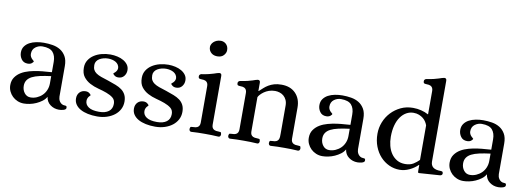

<svg xmlns="http://www.w3.org/2000/svg" viewBox="-58 -1081 3977 1446"><g transform="rotate(10 1930.5 -358.0)"><path d="M223 -436Q194 -436 170 -418Q146 -400 146 -366Q146 -354 151 -344.5Q156 -335 162 -329Q168 -323 173 -319Q178 -315 178 -314Q178 -309 166.5 -299Q155 -289 135 -289Q103 -289 86.5 -312Q70 -335 70 -363Q70 -391 84 -410.5Q98 -430 120.5 -442Q143 -454 171.5 -459.5Q200 -465 229 -465Q263 -465 296 -459.5Q329 -454 355 -438Q381 -422 397.5 -393.5Q414 -365 414 -319V-86Q414 -78 416.5 -68Q419 -58 425 -49Q431 -40 441 -33.5Q451 -27 466 -27Q473 -27 477 -24.5Q481 -22 481 -11Q481 -4 475 0.5Q469 5 460 7.5Q451 10 441.5 11Q432 12 426 12Q389 12 360 -9.5Q331 -31 326 -69Q315 -49 295 -34Q275 -19 251.5 -8.5Q228 2 203.5 7Q179 12 158 12Q132 12 109.5 2.5Q87 -7 70.5 -23Q54 -39 44 -60.5Q34 -82 34 -107Q34 -143 51.5 -168Q69 -193 96 -209Q123 -225 156.5 -234Q190 -243 222.5 -247.5Q255 -252 282.5 -253.5Q310 -255 326 -257V-336Q326 -383 303 -409.5Q280 -436 223 -436ZM326 -227Q278 -221 242 -213Q206 -205 182.5 -193Q159 -181 147 -163Q135 -145 135 -120Q135 -88 153 -65Q171 -42 200 -42Q225 -42 248 -52Q271 -62 288.5 -79Q306 -96 316 -120Q326 -144 326 -171Z M719 12Q680 12 647 5Q614 -2 590 -15.5Q566 -29 552.5 -49Q539 -69 539 -95Q539 -124 556.5 -142Q574 -160 602 -160Q620 -160 631.5 -150.5Q643 -141 643 -137Q643 -135 639.5 -132Q636 -129 631.5 -123.5Q627 -118 623.5 -109.5Q620 -101 620 -90Q620 -61 646.5 -43Q673 -25 727 -25Q774 -25 800.5 -45Q827 -65 827 -103Q827 -133 807 -149Q787 -165 757 -176Q727 -187 692 -196Q657 -205 627 -221Q597 -237 577 -263Q557 -289 557 -333Q557 -366 573 -391Q589 -416 615 -432.5Q641 -449 673 -457Q705 -465 738 -465Q765 -465 791.5 -459Q818 -453 838.5 -441Q859 -429 871.5 -411.5Q884 -394 884 -370Q884 -344 868 -324.5Q852 -305 824 -305Q806 -305 794.5 -314.5Q783 -324 783 -328Q783 -329 787.5 -332.5Q792 -336 797.5 -341.5Q803 -347 807.5 -355.5Q812 -364 812 -375Q811 -389 803.5 -400Q796 -411 784 -418Q772 -425 757 -428.5Q742 -432 726 -432Q708 -432 691 -427.5Q674 -423 660.5 -415Q647 -407 639 -394.5Q631 -382 631 -366Q631 -344 638 -330Q645 -316 660 -305.5Q675 -295 698.5 -286.5Q722 -278 755 -268Q788 -257 815 -246.5Q842 -236 861.5 -221.5Q881 -207 892 -185.5Q903 -164 903 -133Q903 -101 889 -74.5Q875 -48 850.5 -29Q826 -10 792.5 1Q759 12 719 12Z M1162 12Q1123 12 1090 5Q1057 -2 1033 -15.5Q1009 -29 995.5 -49Q982 -69 982 -95Q982 -124 999.5 -142Q1017 -160 1045 -160Q1063 -160 1074.5 -150.5Q1086 -141 1086 -137Q1086 -135 1082.5 -132Q1079 -129 1074.5 -123.5Q1070 -118 1066.5 -109.5Q1063 -101 1063 -90Q1063 -61 1089.5 -43Q1116 -25 1170 -25Q1217 -25 1243.5 -45Q1270 -65 1270 -103Q1270 -133 1250 -149Q1230 -165 1200 -176Q1170 -187 1135 -196Q1100 -205 1070 -221Q1040 -237 1020 -263Q1000 -289 1000 -333Q1000 -366 1016 -391Q1032 -416 1058 -432.5Q1084 -449 1116 -457Q1148 -465 1181 -465Q1208 -465 1234.5 -459Q1261 -453 1281.5 -441Q1302 -429 1314.5 -411.5Q1327 -394 1327 -370Q1327 -344 1311 -324.5Q1295 -305 1267 -305Q1249 -305 1237.5 -314.5Q1226 -324 1226 -328Q1226 -329 1230.5 -332.5Q1235 -336 1240.5 -341.5Q1246 -347 1250.5 -355.5Q1255 -364 1255 -375Q1254 -389 1246.5 -400Q1239 -411 1227 -418Q1215 -425 1200 -428.5Q1185 -432 1169 -432Q1151 -432 1134 -427.5Q1117 -423 1103.5 -415Q1090 -407 1082 -394.5Q1074 -382 1074 -366Q1074 -344 1081 -330Q1088 -316 1103 -305.5Q1118 -295 1141.5 -286.5Q1165 -278 1198 -268Q1231 -257 1258 -246.5Q1285 -236 1304.5 -221.5Q1324 -207 1335 -185.5Q1346 -164 1346 -133Q1346 -101 1332 -74.5Q1318 -48 1293.5 -29Q1269 -10 1235.5 1Q1202 12 1162 12Z M1531 -591Q1520 -591 1508.5 -594Q1497 -597 1487.5 -604.5Q1478 -612 1471.5 -623.5Q1465 -635 1465 -652Q1465 -660 1469.5 -670.5Q1474 -681 1483.5 -690Q1493 -699 1507 -705Q1521 -711 1540 -711Q1549 -711 1559 -707.5Q1569 -704 1577.5 -696.5Q1586 -689 1591.5 -677.5Q1597 -666 1597 -649Q1597 -628 1580 -609.5Q1563 -591 1531 -591ZM1587 -103Q1587 -90 1587 -77.5Q1587 -65 1591.5 -55.5Q1596 -46 1607 -40.5Q1618 -35 1639 -35Q1648 -35 1654.5 -33.5Q1661 -32 1662 -17Q1662 -9 1658 -3Q1654 3 1646 3Q1617 1 1592.5 0.5Q1568 0 1541 0Q1514 0 1490 0.5Q1466 1 1437 3Q1429 3 1425 -3Q1421 -9 1421 -17Q1423 -32 1429 -33.5Q1435 -35 1445 -35Q1466 -35 1476.5 -40.5Q1487 -46 1491.5 -55.5Q1496 -65 1496 -77.5Q1496 -90 1496 -103V-332Q1496 -345 1496 -357.5Q1496 -370 1491.5 -379.5Q1487 -389 1476.5 -394.5Q1466 -400 1445 -400Q1436 -400 1428.5 -402.5Q1421 -405 1421 -420Q1421 -426 1425 -431Q1429 -436 1437 -438Q1471 -443 1493 -448.5Q1515 -454 1529 -458.5Q1543 -463 1551.5 -466Q1560 -469 1568 -470Q1576 -471 1581.5 -467Q1587 -463 1587 -451Z M1882 -388H1885Q1900 -402 1915 -415.5Q1930 -429 1948.5 -440Q1967 -451 1990.5 -458Q2014 -465 2046 -465Q2115 -465 2154.5 -424Q2194 -383 2194 -316V-103Q2194 -90 2194 -77.5Q2194 -65 2198.5 -55.5Q2203 -46 2214 -40.5Q2225 -35 2246 -35Q2255 -35 2261.5 -33.5Q2268 -32 2269 -17Q2269 -9 2265 -3Q2261 3 2253 3Q2224 1 2199.5 0.5Q2175 0 2148 0Q2121 0 2097 0.5Q2073 1 2044 3Q2036 3 2032 -3Q2028 -9 2028 -17Q2029 -32 2035.5 -33.5Q2042 -35 2051 -35Q2072 -35 2082.5 -40.5Q2093 -46 2097.5 -55.5Q2102 -65 2102.5 -77.5Q2103 -90 2103 -103V-315Q2103 -340 2094.5 -358Q2086 -376 2072.5 -387.5Q2059 -399 2041.5 -404.5Q2024 -410 2007 -410Q1981 -410 1960 -402.5Q1939 -395 1923.5 -384Q1908 -373 1897.5 -361.5Q1887 -350 1883 -341V-103Q1883 -90 1883 -77.5Q1883 -65 1887.5 -55.5Q1892 -46 1903 -40.5Q1914 -35 1935 -35Q1944 -35 1950.5 -33.5Q1957 -32 1958 -17Q1958 -9 1954 -3Q1950 3 1942 3Q1913 1 1888.5 0.5Q1864 0 1837 0Q1810 0 1786 0.5Q1762 1 1733 3Q1725 3 1721 -3Q1717 -9 1717 -17Q1719 -32 1725 -33.5Q1731 -35 1741 -35Q1762 -35 1772.5 -40.5Q1783 -46 1787.5 -55.5Q1792 -65 1792 -77.5Q1792 -90 1792 -103V-332Q1792 -345 1792 -357.5Q1792 -370 1787.5 -379.5Q1783 -389 1772.5 -394.5Q1762 -400 1741 -400Q1732 -400 1724.5 -402.5Q1717 -405 1717 -420Q1717 -426 1721 -431Q1725 -436 1733 -438Q1767 -443 1789 -448.5Q1811 -454 1825 -458.5Q1839 -463 1847 -466Q1855 -469 1863 -470Q1871 -471 1876.5 -467Q1882 -463 1882 -451Z M2506 -436Q2477 -436 2453 -418Q2429 -400 2429 -366Q2429 -354 2434 -344.5Q2439 -335 2445 -329Q2451 -323 2456 -319Q2461 -315 2461 -314Q2461 -309 2449.5 -299Q2438 -289 2418 -289Q2386 -289 2369.5 -312Q2353 -335 2353 -363Q2353 -391 2367 -410.5Q2381 -430 2403.5 -442Q2426 -454 2454.5 -459.5Q2483 -465 2512 -465Q2546 -465 2579 -459.5Q2612 -454 2638 -438Q2664 -422 2680.5 -393.5Q2697 -365 2697 -319V-86Q2697 -78 2699.5 -68Q2702 -58 2708 -49Q2714 -40 2724 -33.5Q2734 -27 2749 -27Q2756 -27 2760 -24.5Q2764 -22 2764 -11Q2764 -4 2758 0.5Q2752 5 2743 7.5Q2734 10 2724.5 11Q2715 12 2709 12Q2672 12 2643 -9.5Q2614 -31 2609 -69Q2598 -49 2578 -34Q2558 -19 2534.5 -8.5Q2511 2 2486.5 7Q2462 12 2441 12Q2415 12 2392.5 2.5Q2370 -7 2353.5 -23Q2337 -39 2327 -60.5Q2317 -82 2317 -107Q2317 -143 2334.5 -168Q2352 -193 2379 -209Q2406 -225 2439.5 -234Q2473 -243 2505.5 -247.5Q2538 -252 2565.5 -253.5Q2593 -255 2609 -257V-336Q2609 -383 2586 -409.5Q2563 -436 2506 -436ZM2609 -227Q2561 -221 2525 -213Q2489 -205 2465.5 -193Q2442 -181 2430 -163Q2418 -145 2418 -120Q2418 -88 2436 -65Q2454 -42 2483 -42Q2508 -42 2531 -52Q2554 -62 2571.5 -79Q2589 -96 2599 -120Q2609 -144 2609 -171Z M3171 -352Q3167 -364 3158.5 -378Q3150 -392 3136.5 -403Q3123 -414 3104.5 -421.5Q3086 -429 3062 -429Q3033 -429 3008 -415Q2983 -401 2964 -374.5Q2945 -348 2934.5 -309.5Q2924 -271 2924 -222Q2924 -186 2932.5 -153Q2941 -120 2958.5 -94.5Q2976 -69 3002.5 -53.5Q3029 -38 3065 -38Q3103 -38 3128 -53.5Q3153 -69 3171 -88ZM3262 -92Q3262 -63 3280.5 -48Q3299 -33 3340 -33Q3351 -33 3354 -27.5Q3357 -22 3357 -17Q3357 -3 3340 0L3181 11Q3173 11 3172.5 5Q3172 -1 3172 -9V-49H3169Q3143 -23 3106 -5.5Q3069 12 3031 12Q2989 12 2951 -5.5Q2913 -23 2884 -54.5Q2855 -86 2838 -130Q2821 -174 2821 -227Q2821 -273 2838 -316Q2855 -359 2886 -392Q2917 -425 2959 -445Q3001 -465 3052 -465Q3084 -465 3114.5 -457.5Q3145 -450 3168 -437H3171V-590Q3171 -603 3171 -615.5Q3171 -628 3166.5 -637.5Q3162 -647 3151.5 -652.5Q3141 -658 3120 -658Q3111 -658 3103.5 -660.5Q3096 -663 3096 -678Q3096 -684 3100 -689Q3104 -694 3112 -696Q3146 -701 3168 -706.5Q3190 -712 3204 -716.5Q3218 -721 3226.5 -724Q3235 -727 3243 -728Q3251 -729 3256.5 -725Q3262 -721 3262 -709Z M3583 -436Q3554 -436 3530 -418Q3506 -400 3506 -366Q3506 -354 3511 -344.5Q3516 -335 3522 -329Q3528 -323 3533 -319Q3538 -315 3538 -314Q3538 -309 3526.5 -299Q3515 -289 3495 -289Q3463 -289 3446.5 -312Q3430 -335 3430 -363Q3430 -391 3444 -410.5Q3458 -430 3480.5 -442Q3503 -454 3531.5 -459.5Q3560 -465 3589 -465Q3623 -465 3656 -459.5Q3689 -454 3715 -438Q3741 -422 3757.5 -393.5Q3774 -365 3774 -319V-86Q3774 -78 3776.5 -68Q3779 -58 3785 -49Q3791 -40 3801 -33.5Q3811 -27 3826 -27Q3833 -27 3837 -24.5Q3841 -22 3841 -11Q3841 -4 3835 0.5Q3829 5 3820 7.5Q3811 10 3801.5 11Q3792 12 3786 12Q3749 12 3720 -9.5Q3691 -31 3686 -69Q3675 -49 3655 -34Q3635 -19 3611.5 -8.5Q3588 2 3563.5 7Q3539 12 3518 12Q3492 12 3469.5 2.5Q3447 -7 3430.5 -23Q3414 -39 3404 -60.5Q3394 -82 3394 -107Q3394 -143 3411.5 -168Q3429 -193 3456 -209Q3483 -225 3516.5 -234Q3550 -243 3582.5 -247.5Q3615 -252 3642.5 -253.5Q3670 -255 3686 -257V-336Q3686 -383 3663 -409.5Q3640 -436 3583 -436ZM3686 -227Q3638 -221 3602 -213Q3566 -205 3542.5 -193Q3519 -181 3507 -163Q3495 -145 3495 -120Q3495 -88 3513 -65Q3531 -42 3560 -42Q3585 -42 3608 -52Q3631 -62 3648.5 -79Q3666 -96 3676 -120Q3686 -144 3686 -171Z"/></g></svg>

Font: Alice
Style: Regular
Weight: 400
Designer: Cyreal (www.cyreal.org)
Foundry: Cyreal (www.cyreal.org)
Version: Version 1.010